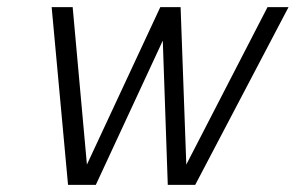

<svg xmlns="http://www.w3.org/2000/svg" viewBox="-20 -519 830 539"><path d="M487 -499H430L224 -57L184 -499H125L171 0H249L437 -405L451 0H528L790 -499H731L503 -57Z"/></svg>

Font: Advent Pro
Style: Italic
Weight: 400
Italic angle: -12°
Designer: VivaRado, Andreas Kalpakidis
Foundry: VivaRado, Andreas Kalpakidis
Version: Version 3.000